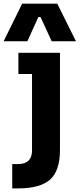

<svg xmlns="http://www.w3.org/2000/svg" viewBox="-64 -841 442 1066"><path d="M87.9 -611.8H-43.9L59.1 -820.8H253.9L357.9 -611.8H223.1L161.1 -746.1H148.9ZM33.2 205.1H3.9V69.8H39.1Q75.7 69.8 94.7 50.5Q113.8 31.2 113.8 -4.9V-430.2H38.1V-547.9H269V-9.8Q269 107.4 213.9 156.2Q158.7 205.1 33.2 205.1Z"/></svg>

Font: Sora
Style: Bold
Weight: 700
Designer: Jonathan Barnbrook, Julián Moncada
Foundry: Barnbrook Fonts
Version: Version 2.000